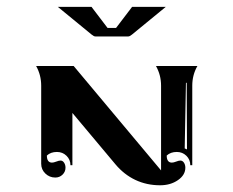

<svg xmlns="http://www.w3.org/2000/svg" viewBox="-20 -665 694 571"><path d="M87.4 -468.8H199L459 -158.2V-410.2Q459 -441.9 443.8 -468.8H567.1Q551.8 -442.1 551.8 -410.2V-173.8H545.9Q545.9 -190.4 534.2 -201.8Q522.5 -213.1 505.9 -213.1Q487.1 -213.1 475.8 -202.4Q475.8 -181.6 491 -181.4Q496.1 -181.4 503.8 -184.4Q511.5 -187.5 516.6 -187.5Q522.7 -187.5 527 -181.3Q531.2 -175 531.2 -166.3Q531.2 -144.5 509.2 -129.3Q487.1 -114 456.1 -114Q416.3 -114 382.6 -129.9Q348.9 -145.8 323.2 -176.5L195.3 -329.1V-173.8H189.5Q189.5 -190.4 177.7 -201.8Q166 -213.1 149.4 -213.1Q130.6 -213.1 119.4 -202.4Q119.4 -181.6 134.5 -181.4Q139.6 -181.4 147.3 -184.4Q155 -187.5 160.2 -187.5Q166.3 -187.5 170.5 -181.3Q174.8 -175 174.8 -166.3Q174.8 -154.1 165.9 -145.5Q157 -137 144.5 -137Q127.2 -137 114.9 -148.9Q102.5 -160.9 102.5 -178V-410.2Q102.5 -441.9 87.4 -468.8ZM529.3 -223.6 536.1 -220.7 535.2 -418.9 533 -418.5ZM152.1 -644.5H252.2L299.8 -582H325.2Q372.6 -644.3 372.8 -644.5H472.9L372.3 -562Q365.7 -556.6 361.3 -556.6H263.7Q259 -556.6 252.7 -562Z"/></svg>

Font: AgreloyInT3
Style: Medium
Weight: 400
Designer: gluk
Foundry: gluk
Version: Version 0.27